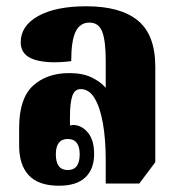

<svg xmlns="http://www.w3.org/2000/svg" viewBox="-20 -581 565 612"><path d="M168 11Q103 11 72 -22Q41 -55 41 -117V-173Q41 -267 85 -307.5Q129 -348 201 -348Q244 -348 272.5 -334Q301 -320 317 -301V-388Q317 -450 306 -479.5Q295 -509 265 -509Q235 -509 221 -480Q207 -451 207 -386Q133 -377 89.5 -391Q46 -405 46 -446Q46 -499 102 -530Q158 -561 255 -561Q364 -561 419.5 -515.5Q475 -470 475 -368V-64L424 4H317V-71Q317 -137 308 -188Q299 -239 281.5 -268Q264 -297 237 -297Q218 -297 210.5 -275Q203 -253 203 -208V-181Q206 -182 211 -182.5Q216 -183 221 -182Q244 -179 262 -156Q280 -133 280 -90Q280 -42 252 -15.5Q224 11 168 11ZM196 -39Q234 -39 234 -89Q234 -138 196 -138Q158 -138 158 -89Q158 -39 196 -39Z"/></svg>

Font: Noto Serif Thai ExtraCondensed Black
Style: Regular
Weight: 900
Width: 2
Designer: Monotype Design Team
Foundry: Monotype Imaging Inc.
Version: Version 2.002; ttfautohint (v1.8.4.7-5d5b)